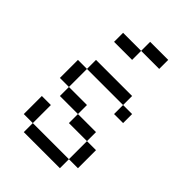

<svg xmlns="http://www.w3.org/2000/svg" viewBox="-220 -845 940 940"><g transform="rotate(45 250.0 -375.0)"><path d="M437.5 -375V-437.5H375V-375ZM375 -687.5V-750H250V-687.5H125V-625H250V-687.5ZM125 -62.5V0H375V-62.5ZM125 -62.5Q125 -62.5 125 -187.5H62.5Q62.5 -187.5 62.5 -62.5ZM375 -62.5H437.5Q437.5 -62.5 437.5 -187.5H375Q375 -187.5 375 -62.5ZM375 -187.5V-250H250V-187.5ZM250 -250V-312.5H125V-250ZM125 -312.5Q125 -312.5 125 -437.5H62.5Q62.5 -437.5 62.5 -312.5ZM125 -437.5H375V-500H125Z"/></g></svg>

Font: Unifont
Style: Regular
Weight: 500
Version: Version 13.0.05